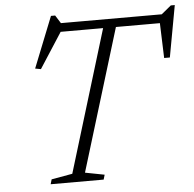

<svg xmlns="http://www.w3.org/2000/svg" viewBox="-52 -769 831 821"><g transform="rotate(-5 364.0 -358.5)"><path d="M683.5 -645.5H197.5L238 -655L134 -494L109.5 -498.5L196.5 -717H214.5L241 -675L212.5 -682.5H693L660 -675L711 -717H728L687.5 -495.5H663L657.5 -654.5ZM420.5 -666.5H475.5L283 -36.5L366 -20.5L360 0H132.5L138.5 -20.5L228.5 -36.5Z"/></g></svg>

Font: Newsreader Light
Style: Italic
Weight: 300
Italic angle: -17°
Designer: Hugues Gentile
Foundry: Production Type
Version: Version 1.003